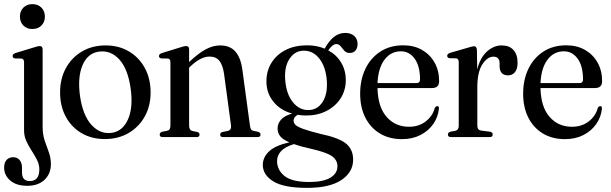

<svg xmlns="http://www.w3.org/2000/svg" viewBox="-43 -664 2958 930"><path d="M113.5 -523.5Q86.5 -523.5 70 -540.5Q53.5 -557.5 53.5 -583.5Q53.5 -610 70.2 -627Q87 -644 113.5 -644Q141 -644 157.8 -627Q174.5 -610 174.5 -583.5Q174.5 -557.5 157.8 -540.5Q141 -523.5 113.5 -523.5ZM163.5 -50Q163.5 -12.5 173.5 17Q183.5 46.5 193.5 73.5Q203.5 100.5 203.5 130.5Q203.5 177.5 172.8 206.8Q142 236 89.5 236Q35.5 236 6.2 210Q-23 184 -23 148.5Q-23 123.5 -11 110.5Q1 97.5 21 97.5Q40.5 97.5 52 111.2Q63.5 125 63.5 147V171Q63.5 213 101 213Q147.5 212.5 147.5 157Q147.5 132.5 136.2 110.5Q125 88.5 110.5 66.2Q96 44 84.8 19.8Q73.5 -4.5 73.5 -33V-363Q73.5 -378 61.5 -380.5L28.5 -381Q18 -384 18 -392.5Q18 -402 31.5 -407L123.5 -435Q141 -441 149 -441Q163.5 -441 163.5 -424.5Z M469 -444Q532.5 -444 581.5 -415Q630.5 -386 658.5 -334.5Q686.5 -283 686.5 -216Q686.5 -150.5 658 -99.5Q629.5 -48.5 579.5 -19.5Q529.5 9.5 465 9.5Q401 9.5 352.2 -19Q303.5 -47.5 275.8 -98.5Q248 -149.5 248 -216.5Q248 -282.5 276 -333.8Q304 -385 353.8 -414.5Q403.5 -444 469 -444ZM498 -20.5Q551 -28 576.8 -85.5Q602.5 -143 590 -234.5Q576.5 -330.5 535 -376Q493.5 -421.5 436.5 -414Q381.5 -406.5 356.8 -348.2Q332 -290 344.5 -199.5Q358 -105.5 400 -59.2Q442 -13 498 -20.5Z M873 -425V-363.5Q918.5 -406.5 953.8 -425.2Q989 -444 1023 -444Q1071.5 -444 1097.5 -413.8Q1123.5 -383.5 1131 -326L1167.5 -57Q1169 -44.5 1172.5 -38.2Q1176 -32 1186 -30L1208 -25.5Q1219 -21 1219 -12Q1219 0 1204.5 0H1037Q1023.5 0 1023.5 -12Q1023.5 -21 1033.5 -24.5L1059 -29.5Q1079 -34 1076 -56L1042.5 -304.5Q1036.5 -348 1020 -369Q1003.5 -390 972 -390Q929.5 -390 880 -343L873 -336V-55Q873 -33.5 889 -29.5L914 -24.5Q923.5 -21 923.5 -12Q923.5 0 910 0H744.5Q730.5 0 730.5 -12Q730.5 -21 741 -25.5L766.5 -30.5Q782.5 -34 782.5 -54.5V-363Q782.5 -378 771 -380.5L737.5 -381Q727 -384 727 -392.5Q727 -402 741 -407L833.5 -435.5Q850 -441 858.5 -441Q873 -441 873 -425Z M1509 -15.5Q1598 3 1632.8 31.2Q1667.5 59.5 1667.5 109.5Q1667.5 170 1610.5 208Q1553.5 246 1445 246Q1331.5 246 1280.8 214.5Q1230 183 1230 135Q1230 98 1260.2 69.2Q1290.5 40.5 1358.5 25.5Q1325.5 11 1313.5 -5Q1301.5 -21 1301.5 -41Q1301.5 -65 1317.8 -84Q1334 -103 1372 -114Q1314.5 -130 1281 -171.8Q1247.5 -213.5 1247.5 -269.5Q1247.5 -320.5 1272 -360Q1296.5 -399.5 1340.8 -422Q1385 -444.5 1444.5 -444.5Q1491 -444.5 1529.5 -428.5L1530 -429Q1549.5 -465 1574 -484.8Q1598.5 -504.5 1629.5 -504.5Q1656.5 -504.5 1672.8 -489.8Q1689 -475 1689 -451Q1689 -431 1678.8 -419.2Q1668.5 -407.5 1650.5 -407.5Q1634.5 -407.5 1625 -418.2Q1615.5 -429 1607 -439.8Q1598.5 -450.5 1586 -450.5Q1568 -450.5 1547 -420Q1587 -398.5 1609.5 -360.8Q1632 -323 1632 -277Q1632 -226.5 1606.8 -187.5Q1581.5 -148.5 1538.2 -126.5Q1495 -104.5 1440.5 -104.5Q1418.5 -104.5 1398.5 -108Q1379 -96 1379 -80Q1379 -68.5 1388.2 -59.2Q1397.5 -50 1425.2 -39.8Q1453 -29.5 1509 -15.5ZM1425.5 -418.5Q1384 -417 1358.8 -378.2Q1333.5 -339.5 1338.5 -276.5Q1343.5 -209 1375.5 -169.2Q1407.5 -129.5 1453 -131Q1495 -132 1519.8 -170.5Q1544.5 -209 1540 -273Q1535 -341 1503.5 -380.5Q1472 -420 1425.5 -418.5ZM1299 115.5Q1299 159.5 1335.2 188.5Q1371.5 217.5 1454.5 217.5Q1522.5 217.5 1557 196.8Q1591.5 176 1591.5 141Q1591.5 111 1564.2 92Q1537 73 1458.5 55.5Q1411.5 45 1380.5 34Q1337.5 47.5 1318.2 68.2Q1299 89 1299 115.5Z M2084 -271Q2084 -237.5 2049.5 -237.5H1785.5Q1787.5 -146 1829.5 -98Q1871.5 -50 1938 -50Q1985.5 -50 2019 -75.8Q2052.5 -101.5 2063 -141Q2068.5 -150 2075 -150Q2084 -150 2083 -137.5Q2079 -97 2055.8 -63.5Q2032.5 -30 1993.5 -10Q1954.5 10 1904 10Q1842.5 10 1797 -17.5Q1751.5 -45 1726.5 -94.5Q1701.5 -144 1701.5 -210.5Q1701.5 -278 1727 -330.8Q1752.5 -383.5 1799.2 -414Q1846 -444.5 1910.5 -444.5Q1962.5 -444.5 2001.5 -422Q2040.5 -399.5 2062.2 -360.5Q2084 -321.5 2084 -271ZM1899 -415.5Q1850 -415.5 1819.5 -375Q1789 -334.5 1785.5 -261.5H1973.5Q1991.5 -261.5 1991.5 -279Q1991.5 -344 1965.5 -379.8Q1939.5 -415.5 1899 -415.5Z M2267 -422.5 2268.5 -328Q2283.5 -386 2316.2 -415Q2349 -444 2387 -444Q2424 -444 2444 -422Q2464 -400 2464 -360Q2464 -329 2451 -314Q2438 -299 2418 -299Q2378 -299 2377 -342.5V-357Q2377 -389.5 2347 -389.5Q2317.5 -389.5 2293.2 -352Q2269 -314.5 2269 -241V-56Q2269 -34 2288 -31.5L2330.5 -26Q2343.5 -23.5 2343.5 -12Q2343.5 0 2328.5 0H2141.5Q2126.5 0 2126.5 -12.5Q2126.5 -21.5 2138 -26L2163 -30.5Q2179 -34.5 2179 -54V-363.5Q2179 -379 2167 -381.5L2133.5 -382Q2123 -385 2123 -393.5Q2123 -403 2137 -408L2230.5 -435Q2246.5 -440 2253.5 -440Q2265.5 -440 2267 -422.5Z M2873.5 -271Q2873.5 -237.5 2839 -237.5H2575Q2577 -146 2619 -98Q2661 -50 2727.5 -50Q2775 -50 2808.5 -75.8Q2842 -101.5 2852.5 -141Q2858 -150 2864.5 -150Q2873.5 -150 2872.5 -137.5Q2868.5 -97 2845.2 -63.5Q2822 -30 2783 -10Q2744 10 2693.5 10Q2632 10 2586.5 -17.5Q2541 -45 2516 -94.5Q2491 -144 2491 -210.5Q2491 -278 2516.5 -330.8Q2542 -383.5 2588.8 -414Q2635.5 -444.5 2700 -444.5Q2752 -444.5 2791 -422Q2830 -399.5 2851.8 -360.5Q2873.5 -321.5 2873.5 -271ZM2688.5 -415.5Q2639.5 -415.5 2609 -375Q2578.5 -334.5 2575 -261.5H2763Q2781 -261.5 2781 -279Q2781 -344 2755 -379.8Q2729 -415.5 2688.5 -415.5Z"/></svg>

Font: Fraunces 144pt S050
Style: Regular
Weight: 400
Version: Version 1.000; ttfautohint (v1.8.3)